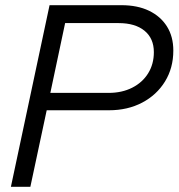

<svg xmlns="http://www.w3.org/2000/svg" viewBox="-20 -720 688 740"><path d="M22 0 171 -700H448Q510 -700 554.5 -678.5Q599 -657 623.5 -618Q648 -579 648 -525Q648 -458 616 -406Q584 -354 528 -324.5Q472 -295 400 -295H160L97 0ZM174 -362H399Q450 -362 489.5 -382Q529 -402 551 -437.5Q573 -473 573 -519Q573 -572 537 -601.5Q501 -631 437 -631H231Z"/></svg>

Font: Red Hat Display
Style: Italic
Weight: 300
Italic angle: -12°
Designer: Pentagram, MCKL
Foundry: Pentagram, MCKL
Version: Version 1.023